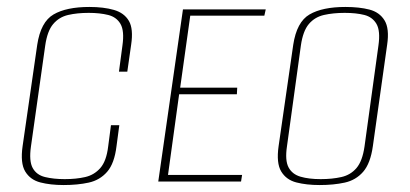

<svg xmlns="http://www.w3.org/2000/svg" viewBox="-20 -522 1178 552"><path d="M163 10Q125 10 96 2.5Q67 -5 52.5 -29Q38 -53 45 -102L87 -393Q97 -459 134 -480.5Q171 -502 237 -502Q278 -502 307.5 -493.5Q337 -485 350.5 -462Q364 -439 357 -393L346 -316H322L332 -391Q338 -433 326.5 -453Q315 -473 291 -479Q267 -485 235 -485Q202 -485 176 -479Q150 -473 133 -453Q116 -433 110 -391L69 -101Q63 -59 74 -39Q85 -19 109.5 -13Q134 -7 166 -7Q199 -7 225 -13Q251 -19 268.5 -39Q286 -59 291 -101L299 -162H323L315 -102Q309 -52 288 -28Q267 -4 235 3Q203 10 163 10Z M435 0 506 -495H744L740 -477H527L498 -270H662L661 -251H495L463 -19H676L673 0Z M899 10Q861 10 832 2.5Q803 -5 788.5 -29Q774 -53 781 -102L823 -393Q833 -459 870 -480.5Q907 -502 973 -502Q1013 -502 1042 -494.5Q1071 -487 1085.5 -463.5Q1100 -440 1093 -393L1052 -102Q1045 -52 1024 -28Q1003 -4 971 3Q939 10 899 10ZM902 -7Q935 -7 961.5 -13Q988 -19 1005 -39Q1022 -59 1028 -101L1068 -391Q1074 -433 1062.5 -453Q1051 -473 1027.5 -479Q1004 -485 971 -485Q938 -485 911.5 -479Q885 -473 868 -453Q851 -433 845 -391L805 -101Q799 -61 809.5 -41Q820 -21 844 -14Q868 -7 902 -7Z"/></svg>

Font: Alumni Sans SC Thin
Style: Italic
Weight: 100
Italic angle: -8°
Designer: Robert E. Leuschke
Foundry: Robert E. Leuschke
Version: Version 1.016